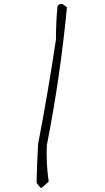

<svg xmlns="http://www.w3.org/2000/svg" viewBox="-20 -856 540 987"><path d="M275.4 -822.3Q281.2 -837.9 300.8 -835.9Q310.5 -828.1 324.2 -818.4Q289.1 -455.1 220.7 -109.4Q216.8 -11.7 230.5 78.1Q210.9 93.8 191.4 111.3Q179.7 101.6 168 84Q169.9 -9.8 175.8 -115.2Q226.6 -378.9 267.6 -652.3Q267.6 -740.2 275.4 -822.3Z"/></svg>

Font: BoLeHuaiShuti
Style: Regular
Weight: 400
Designer: Aston.linsen@gmail.com
Foundry: BoLe
Version: Version 1.00 June 15, 2016, initial release